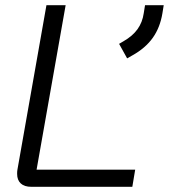

<svg xmlns="http://www.w3.org/2000/svg" viewBox="-20 -720 651 740"><path d="M46 -50Q46 -60 47 -65L159 -700H233L121 -66H501L490 0H101Q74 0 60 -13Q46 -26 46 -50ZM439 -551 456 -561Q491 -581 510 -607.5Q529 -634 534 -669L539 -700H611L606 -669Q597 -614 569 -574.5Q541 -535 491 -507L470 -495Z"/></svg>

Font: Bai Jamjuree
Style: Italic
Weight: 400
Italic angle: -10°
Version: Version 1.000; ttfautohint (v1.6)